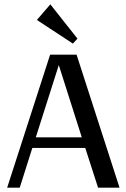

<svg xmlns="http://www.w3.org/2000/svg" viewBox="-20 -865 580 885"><path d="M373 -183H129L71 0H13L211 -613H333L531 0H432ZM357 -232 251 -565 145 -232ZM316 -664 150 -773 212 -845 337 -687Z"/></svg>

Font: Arya
Style: Regular
Weight: 400
Designer: Eduardo Rodriguez Tunni, Modular Infotech
Foundry: Eduardo Rodriguez Tunni, Modular Infotech
Version: Version 1.002